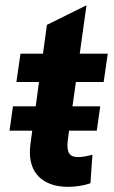

<svg xmlns="http://www.w3.org/2000/svg" viewBox="-20 -696 430 726"><path d="M236.5 10.5C263.5 10.5 292 7 322 -3L329.5 -111C310 -106 292.5 -102 275.5 -102C245.5 -102 235 -116 235 -147C235 -158 237 -171 239 -186L241 -202H346L359 -294H254L267 -386H372L387.5 -493H281.5L307 -676L157.5 -602L142.5 -493H57.5L42 -386H127.5L115 -294H29L16 -202H102L95.5 -154.5C94 -143 93 -131 93 -120.5C93 -26 160 10.5 236.5 10.5Z"/></svg>

Font: HK Grotesk ExtraBold
Style: Italic
Weight: 800
Italic angle: -16°
Designer: Alfredo Marco Pradil
Foundry: Hanken Design Co.
Version: Version 3.001;FEAKit 1.0